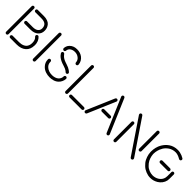

<svg xmlns="http://www.w3.org/2000/svg" viewBox="315 -2022 3405 3405"><g transform="rotate(45 2017.5 -319.5)"><path d="M85 1V-639.2Q85 -651.9 93.8 -660.4Q102.5 -668.9 115.2 -668.9Q127.9 -668.9 136.5 -660.4Q145 -651.9 145 -639.2V1Q145 13.7 136.5 22.2Q127.9 30.8 115.2 30.8Q102.5 30.8 93.8 22.2Q85 13.7 85 1ZM208 -668.9H360.8Q414.6 -668.9 453.9 -654.1Q493.2 -639.2 514.6 -613.3Q536.1 -587.4 546.1 -557.6Q556.2 -527.8 556.2 -493.2Q556.2 -420.4 504.6 -375.2Q453.1 -330.1 360.8 -330.1H216.8Q204.1 -330.1 195.6 -338.6Q187 -347.2 187 -359.9Q187 -372.6 195.6 -381.3Q204.1 -390.1 216.8 -390.1H360.8Q426.8 -390.1 461.4 -418.2Q496.1 -446.3 496.1 -493.2Q496.1 -608.9 360.8 -608.9H208Q195.3 -608.9 186.8 -617.7Q178.2 -626.5 178.2 -639.2Q178.2 -651.9 186.8 -660.4Q195.3 -668.9 208 -668.9ZM554.2 -185.1V-186Q554.2 -261.2 512.2 -297.9Q501 -307.6 501 -320.8Q501 -331.5 508.8 -340.8Q518.6 -352.1 532.2 -352.1Q542.5 -352.1 551.8 -344.2Q582 -317.9 598.6 -276.9Q615.2 -235.8 615.2 -186L613.8 -185.1Q613.8 -83.5 550 -26.9Q486.3 29.8 376 29.8H214.8Q202.1 29.8 193.6 21.2Q185.1 12.7 185.1 0Q185.1 -12.7 193.6 -21.2Q202.1 -29.8 214.8 -29.8H376Q403.3 -29.8 427.2 -33.9Q451.2 -38.1 475.1 -48.8Q499 -59.6 516.1 -76.7Q533.2 -93.8 543.7 -121.6Q554.2 -149.4 554.2 -185.1Z M761.7 0V-640.1Q761.7 -652.8 770.5 -661.4Q779.3 -669.9 792 -669.9Q804.7 -669.9 813.2 -661.4Q821.8 -652.8 821.8 -640.1V0Q821.8 12.7 813.2 21.2Q804.7 29.8 792 29.8Q779.3 29.8 770.5 21.2Q761.7 12.7 761.7 0Z M1196.8 -668.9H1198.7Q1275.4 -668.9 1332.5 -627Q1363.8 -604 1383.8 -568.6Q1403.8 -533.2 1405.8 -493.2Q1406.2 -479.5 1397.2 -470.2Q1388.2 -460.9 1374.5 -460.9Q1362.8 -460.9 1354.2 -469.5Q1345.7 -478 1344.7 -490.2Q1341.8 -543 1299.3 -575.9Q1256.8 -608.9 1201.7 -608.9H1199.7Q1171.4 -608.9 1145.5 -600.1Q1118.2 -590.8 1100.6 -573.2Q1076.7 -549.3 1073.7 -513.2Q1072.8 -501 1064.5 -492.4Q1056.2 -483.9 1043.9 -483.9Q1031.2 -483.9 1022 -492.7Q1012.7 -501.5 1012.7 -514.2Q1012.7 -534.7 1022.2 -562.7Q1031.7 -590.8 1055.7 -615.2Q1083 -644 1123.5 -658.2Q1156.2 -668.9 1196.8 -668.9ZM1066.9 -460.9Q1082.5 -460.9 1091.8 -446.8Q1114.7 -415 1141.1 -396.2Q1167.5 -377.4 1208.5 -362.8Q1215.3 -360.4 1250.5 -348.6Q1285.6 -336.9 1308.6 -326.7Q1331.5 -316.4 1351.6 -301.8Q1369.6 -289.1 1380.9 -277.8Q1388.7 -268.6 1388.7 -257.8Q1388.7 -245.6 1378.9 -235.8Q1369.6 -228 1358.9 -228Q1346.7 -228 1336.9 -237.8Q1327.1 -247.6 1316.9 -254.9Q1301.3 -266.1 1281.7 -274.4Q1262.2 -282.7 1230.5 -293Q1198.7 -303.2 1187.5 -307.1Q1112.3 -334.5 1068.8 -378.9Q1050.3 -400.4 1041.5 -415Q1036.6 -423.3 1036.6 -431.2Q1036.6 -446.8 1050.8 -456.1Q1059.1 -460.9 1066.9 -460.9ZM1200.7 28.8H1199.7Q1144.5 28.8 1099.6 13.2Q1046.4 -4.9 1010.7 -42Q955.6 -97.2 955.6 -174.8V-181.2Q956.5 -193.4 965.1 -201.7Q973.6 -210 985.8 -210Q999.5 -210 1008.5 -200.9Q1017.6 -191.9 1017.6 -178.2V-173.8Q1017.6 -121.1 1055.7 -83Q1083 -55.7 1121.6 -42Q1158.7 -28.8 1201.7 -28.8H1202.6Q1238.8 -28.8 1272 -39.1Q1306.2 -49.8 1329.6 -71.8Q1346.7 -88.4 1356.7 -111.3Q1366.7 -134.3 1366.7 -157.2V-159.2Q1366.7 -171.9 1375.5 -180.9Q1384.3 -189.9 1397 -189.9Q1409.7 -189.9 1418.7 -181.4Q1427.7 -172.9 1427.7 -160.2V-157.2Q1425.8 -120.1 1409.2 -85.9Q1392.6 -51.8 1368.7 -29.8Q1335.9 2 1288.6 16.1Q1247.1 28.8 1200.7 28.8Z M1574.2 0V-640.1Q1574.2 -652.8 1583 -661.4Q1591.8 -669.9 1604.5 -669.9Q1617.2 -669.9 1625.7 -661.4Q1634.3 -652.8 1634.3 -640.1V0Q1634.3 12.7 1625.7 21.2Q1617.2 29.8 1604.5 29.8Q1591.8 29.8 1583 21.2Q1574.2 12.7 1574.2 0ZM1704.1 -29.8H2005.4Q2018.1 -29.8 2026.6 -21.2Q2035.2 -12.7 2035.2 0Q2035.2 12.7 2026.6 21.2Q2018.1 29.8 2005.4 29.8H1704.1Q1691.4 29.8 1682.9 21.2Q1674.3 12.7 1674.3 0Q1674.3 -12.7 1682.9 -21.2Q1691.4 -29.8 1704.1 -29.8Z M2615.7 13.2 2341.8 -627Q2338.9 -632.8 2338.9 -639.2Q2338.9 -659.2 2356.9 -667Q2362.8 -669.9 2368.7 -669.9Q2389.2 -669.9 2397 -651.9L2670.9 -12.2Q2673.8 -6.3 2673.8 0Q2673.8 20 2655.8 27.8Q2649.9 30.8 2644 30.8Q2623.5 30.8 2615.7 13.2ZM2066.9 -12.2 2289.1 -529.8Q2296.9 -547.9 2316.9 -547.9Q2330.1 -547.9 2338.4 -538.8Q2346.7 -529.8 2346.7 -518.1Q2346.7 -510.7 2343.8 -504.9L2122.1 13.2Q2114.3 30.8 2093.8 30.8Q2080.6 30.8 2072.3 21.7Q2064 12.7 2064 1Q2064 -6.3 2066.9 -12.2ZM2288.1 -255.9H2447.8Q2460.4 -255.9 2469.2 -247.3Q2478 -238.8 2478 -226.1Q2478 -213.4 2469.2 -204.6Q2460.4 -195.8 2447.8 -195.8H2288.1Q2275.4 -195.8 2266.6 -204.6Q2257.8 -213.4 2257.8 -226.1Q2257.8 -238.8 2266.6 -247.3Q2275.4 -255.9 2288.1 -255.9Z M3224.6 17.1 2791.5 -623Q2786.6 -631.3 2786.6 -639.2Q2786.6 -655.8 2800.8 -665Q2809.1 -669.9 2816.9 -669.9Q2833.5 -669.9 2842.8 -655.8L3275.9 -16.1Q3280.8 -7.8 3280.8 0Q3280.8 16.6 3266.6 25.9Q3258.3 30.8 3250.5 30.8Q3233.9 30.8 3224.6 17.1ZM3219.7 -200.2V-640.1Q3219.7 -652.8 3228.3 -661.4Q3236.8 -669.9 3249.5 -669.9Q3262.2 -669.9 3271 -661.4Q3279.8 -652.8 3279.8 -640.1V-200.2Q3279.8 -187.5 3271 -178.7Q3262.2 -169.9 3249.5 -169.9Q3236.8 -169.9 3228.3 -178.7Q3219.7 -187.5 3219.7 -200.2ZM2786.6 0V-439.9Q2786.6 -452.6 2795.4 -461.4Q2804.2 -470.2 2816.9 -470.2Q2829.6 -470.2 2838.1 -461.4Q2846.7 -452.6 2846.7 -439.9V0Q2846.7 12.7 2838.1 21.2Q2829.6 29.8 2816.9 29.8Q2804.2 29.8 2795.4 21.2Q2786.6 12.7 2786.6 0Z M3977.1 -311V-210Q3977.1 -178.2 3973.1 -157.2Q3962.9 -110.8 3934.1 -73.2Q3905.3 -35.6 3866.2 -12.2Q3833.5 7.3 3796.4 18.1Q3762.2 27.8 3722.2 27.8Q3693.4 27.8 3665 22Q3644 17.6 3610.4 4.9Q3587.4 -3.9 3559.1 -21Q3538.6 -33.2 3514.2 -56.2Q3493.2 -75.7 3475.1 -98.1Q3458 -119.1 3444.3 -146Q3431.2 -173.8 3423.3 -195.8Q3413.1 -226.6 3409.2 -249Q3404.8 -276.4 3403.3 -303.2V-309.1V-314.9Q3403.3 -340.8 3406.2 -366.2Q3409.2 -390.1 3415 -415Q3419.4 -433.6 3430.2 -462.9Q3443.8 -495.6 3461.4 -522.9Q3480 -552.2 3503.7 -577.1Q3527.3 -602.1 3559.1 -623.5Q3590.8 -645 3632.1 -657.5Q3673.3 -669.9 3719.2 -669.9Q3748 -669.9 3776.4 -664.1Q3802.7 -658.7 3831.1 -647.9Q3854 -639.2 3882.3 -622.1Q3896.5 -612.8 3896.5 -596.2Q3896.5 -588.9 3891.1 -580.1Q3881.8 -565.9 3865.2 -565.9Q3857.4 -565.9 3849.1 -570.8Q3780.3 -612.8 3721.2 -612.8Q3684.6 -612.8 3650.4 -602.1Q3616.2 -591.3 3590.6 -573.2Q3564.9 -555.2 3545.9 -535.4Q3526.9 -515.6 3513.2 -494.1Q3496.1 -465.8 3487.3 -442.9Q3479 -420.4 3474.1 -402.8Q3468.3 -380.9 3465.3 -360.8Q3462.4 -339.8 3462.4 -318.8V-313V-307.1Q3463.9 -285.2 3468.3 -262.2Q3472.2 -241.7 3480.5 -217.8Q3487.8 -196.3 3498 -176.8Q3505.4 -161.6 3523.4 -137.2Q3537.6 -118.2 3556.2 -101.1Q3575.7 -81.5 3592.3 -71.8Q3614.7 -58.6 3633.3 -50.8Q3652.3 -43 3677.2 -38.1Q3702.6 -33.2 3722.2 -33.2Q3751 -33.2 3781.2 -41Q3806.6 -47.4 3835.4 -64Q3865.2 -81.5 3886 -109.4Q3906.7 -137.2 3913.1 -168.9Q3917.5 -186.5 3917.5 -209V-311Q3917.5 -323.7 3926 -332.3Q3934.6 -340.8 3947.3 -340.8Q3960 -340.8 3968.5 -332.3Q3977.1 -323.7 3977.1 -311ZM3664.1 -341.8H3853.5Q3866.2 -341.3 3874.8 -332Q3883.3 -322.8 3883.3 -310.1Q3883.3 -297.4 3874 -288.6Q3864.7 -279.8 3852.1 -280.8H3663.1Q3650.4 -280.8 3641.8 -289.8Q3633.3 -298.8 3633.3 -312Q3633.3 -324.7 3642.3 -333.3Q3651.4 -341.8 3664.1 -341.8Z"/></g></svg>

Font: Beon
Style: Regular
Weight: 400
Designer: BSozoo
Foundry: BSozoo
Version: Version 1.001;PS 001.001;hotconv 1.0.70;makeotf.lib2.5.58329